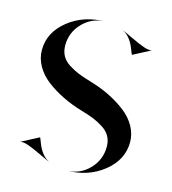

<svg xmlns="http://www.w3.org/2000/svg" viewBox="-105 -787 784 873"><g transform="rotate(15 286.5 -350.0)"><path d="M286 -420Q338 -405 380.5 -384Q423 -363 458.5 -336Q494 -309 514 -273.5Q534 -238 534 -199Q534 -116 461.5 -58Q389 0 286 0Q349 0 393 -44.5Q437 -89 437 -152Q437 -179 425.5 -200Q414 -221 390.5 -236Q367 -251 344 -260.5Q321 -270 286 -280Q235 -295 192 -316Q149 -337 113.5 -364Q78 -391 58 -426.5Q38 -462 38 -501Q38 -584 110.5 -642Q183 -700 286 -700Q223 -700 179 -655.5Q135 -611 135 -549Q135 -521 146.5 -500Q158 -479 181.5 -464Q205 -449 228.5 -439.5Q252 -430 286 -420ZM439 -585Q437 -588 427.5 -613Q418 -638 402 -657.5Q386 -677 360 -687Q382 -678 421 -659.5Q460 -641 483 -633Q506 -625 521 -628ZM133 -115Q135 -112 144.5 -87Q154 -62 170 -42.5Q186 -23 212 -13Q190 -22 151 -40.5Q112 -59 89 -67Q66 -75 51 -72Z"/></g></svg>

Font: Oscilla
Style: Regular
Weight: 400
Designer: Ryan Lin
Version: Version 1.0